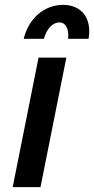

<svg xmlns="http://www.w3.org/2000/svg" viewBox="-20 -767 386 787"><path d="M252 -531 146 0H32L138 -531ZM259 -608Q261 -622.5 259.2 -634.8Q257.5 -647 253 -656Q248.5 -665 241.2 -670Q234 -675 224 -675Q213 -675 203 -670Q193 -665 184.8 -656Q176.5 -647 170.2 -634.8Q164 -622.5 160 -608H77Q85 -639.5 100.2 -665.2Q115.5 -691 136.5 -709Q157.5 -727 183.2 -737Q209 -747 238 -747Q267 -747 289 -737Q311 -727 324.8 -709Q338.5 -691 343.5 -665.2Q348.5 -639.5 343 -608Z"/></svg>

Font: Argentum Sans
Style: Italic
Weight: 400
Italic angle: -11.3099°
Designer: Julieta Ulanovsky, Owen Earl, Rasmus Andersson, Cristiano Sobral
Foundry: The Argentum Sans Project Authors
Version: Version 3.131; ttfautohint (v1.8.4.7-5d5b-dirty)